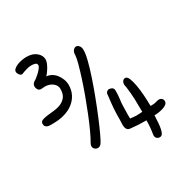

<svg xmlns="http://www.w3.org/2000/svg" viewBox="-184 -775 1173 1187"><g transform="rotate(-30 402.5 -181.5)"><path d="M234.4 57.6Q250 31.2 270 -12.2Q290 -55.7 310.5 -106.9Q331.1 -158.2 351.1 -212.9Q371.1 -267.6 386.7 -316.4Q402.3 -365.2 412.6 -403.3Q422.9 -441.4 423.8 -460Q423.8 -482.4 433.6 -493.7Q443.4 -504.9 454.1 -504.9Q465.8 -504.9 475.1 -493.7Q484.4 -482.4 484.4 -461.9Q484.4 -435.5 472.2 -388.2Q460 -340.8 440.9 -284.2Q421.9 -227.5 398.9 -167.5Q376 -107.4 354 -54.7Q332 -2 314 36.6Q295.9 75.2 287.1 88.9Q275.4 106.4 258.8 106.4Q247.1 106.4 237.8 98.1Q228.5 89.8 228.5 76.2Q228.5 68.4 234.4 57.6ZM595.7 202.1Q603.5 157.2 603.5 108.4Q568.4 108.4 545.9 106.9Q523.4 105.5 494.1 102.5Q478.5 101.6 471.7 93.8Q464.8 85.9 462.9 74.2Q460.9 62.5 461.9 48.8Q462.9 35.2 462.9 22.5Q462.9 0 463.4 -19.5Q463.9 -39.1 465.3 -58.6Q466.8 -78.1 469.2 -99.1Q471.7 -120.1 474.6 -145.5Q474.6 -160.2 481.9 -167.5Q489.3 -174.8 499 -174.8Q509.8 -174.8 520 -168.5Q530.3 -162.1 530.3 -145.5Q530.3 -112.3 526.4 -86.9Q522.5 -61.5 522.5 -39.1Q522.5 -18.6 521.5 2.4Q520.5 23.4 521.5 47.9Q537.1 49.8 546.9 50.8Q556.6 51.8 565.4 51.8Q574.2 51.8 583.5 51.3Q592.8 50.8 607.4 49.8Q607.4 2 606 -41Q604.5 -84 597.7 -133.8Q594.7 -143.6 594.7 -152.3Q594.7 -167 602.1 -175.8Q609.4 -184.6 620.1 -184.6Q633.8 -184.6 643.1 -162.6Q652.3 -140.6 658.2 -106.9Q664.1 -73.2 667 -32.7Q669.9 7.8 669.9 43.9Q678.7 43.9 690.4 43.5Q702.1 43 716.8 38.1Q725.6 35.2 733.4 35.2Q746.1 35.2 753.9 43Q761.7 50.8 761.7 62.5Q761.7 75.2 751 83.5Q740.2 91.8 724.6 96.7Q709 101.6 691.9 104Q674.8 106.4 662.1 106.4Q661.1 134.8 659.2 159.2Q657.2 183.6 653.3 201.7Q649.4 219.7 642.6 230Q635.7 240.2 624 240.2Q611.3 240.2 603 232.4Q594.7 224.6 594.7 210.9Q594.7 205.1 595.7 202.1ZM123 -446.3Q129.9 -449.2 142.1 -458.5Q154.3 -467.8 166 -479Q177.7 -490.2 186.5 -502Q195.3 -513.7 195.3 -521.5Q195.3 -534.2 183.1 -538.1Q170.9 -542 158.2 -542Q144.5 -542 131.3 -539.1Q118.2 -536.1 106.9 -532.2Q95.7 -528.3 88.4 -525.4Q81.1 -522.5 80.1 -522.5Q70.3 -522.5 62 -533.7Q53.7 -544.9 53.7 -555.7Q53.7 -565.4 63.5 -574.2Q73.2 -583 88.4 -589.4Q103.5 -595.7 121.6 -599.1Q139.6 -602.5 156.2 -602.5Q200.2 -602.5 226.1 -580.6Q252 -558.6 252 -530.3Q252 -517.6 246.1 -503.4Q240.2 -489.3 232.4 -476.1Q224.6 -462.9 216.3 -452.1Q208 -441.4 203.1 -436.5Q221.7 -435.5 238.8 -425.8Q255.9 -416 268.6 -399.9Q281.2 -383.8 289.1 -363.3Q296.9 -342.8 296.9 -322.3Q296.9 -284.2 281.2 -254.4Q265.6 -224.6 238.3 -204.1Q210.9 -183.6 174.3 -173.3Q137.7 -163.1 95.7 -163.1Q85 -163.1 74.2 -163.1Q63.5 -163.1 55.2 -166Q46.9 -168.9 41.5 -175.3Q36.1 -181.6 36.1 -195.3Q37.1 -210 52.7 -215.8Q68.4 -221.7 90.8 -224.1Q113.3 -226.6 139.6 -229.5Q166 -232.4 188.5 -242.2Q210.9 -252 225.6 -271.5Q240.2 -291 240.2 -327.1Q240.2 -352.5 217.3 -369.6Q194.3 -386.7 163.1 -386.7Q156.2 -386.7 149.9 -385.7Q143.6 -384.8 137.7 -384.8Q122.1 -384.8 115.2 -396Q108.4 -407.2 108.4 -418Q108.4 -434.6 123 -446.3Z"/></g></svg>

Font: Hi Melody Cyrillic
Style: Regular
Weight: 400
Version: Version 0.90 April 10, 2018